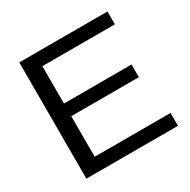

<svg xmlns="http://www.w3.org/2000/svg" viewBox="-155 -836 976 984"><g transform="rotate(-30 333.5 -344.0)"><path d="M624 0H82V-688H604V-612H175V-391H575V-316H175V-76H624Z"/></g></svg>

Font: Libra Sans
Style: Regular
Weight: 400
Foundry: Context Ltd
Version: Version 1.002